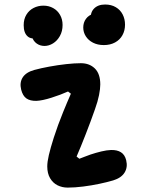

<svg xmlns="http://www.w3.org/2000/svg" viewBox="-20 -829 660 860"><path d="M191.7 -83.7Q191.7 -103.8 198.8 -134.5Q205.9 -165.2 220.8 -212.2Q230 -240.9 240.5 -269.5Q250.9 -298.1 262.6 -326.6Q271.2 -347.8 280 -368.6Q288.9 -389.4 297.5 -409.3L284.7 -419.2Q251.8 -404.4 210.7 -391.4Q169.5 -378.3 142.9 -377.2Q114.7 -376.6 98.2 -388.2Q81.8 -399.8 74.8 -427.5Q67 -459.4 81.8 -482.4Q96.6 -505.4 133.8 -515.7Q162.8 -523.6 200.8 -530.6Q238.8 -537.6 276.6 -541.8Q314.3 -545.9 342.4 -545.9Q380.7 -545.9 405 -522.2Q429.2 -498.4 429.2 -450.7Q429.2 -431.4 423.6 -403Q418 -374.7 405.3 -339.4Q396.3 -313.7 385.8 -285.3Q375.2 -256.9 364.3 -228.8Q341.8 -170.8 323 -127.8L335.4 -117.9Q346.3 -122.3 358.8 -126.9Q371.2 -131.5 384.8 -136.6Q409.8 -144.9 433.9 -150.7Q458.1 -156.5 477 -157.1Q504.3 -158 521.8 -147Q539.2 -136 545.2 -111.3Q552.9 -80 538 -56Q523.1 -32 487 -21Q460.5 -13.1 425.4 -5.7Q390.3 1.8 352.8 6.5Q315.3 11.3 283.1 11.3Q258.5 11.3 237.7 1Q216.9 -9.4 204.3 -30.9Q191.7 -52.3 191.7 -83.7ZM448.2 -767.8 388.3 -729.6Q381.1 -767.8 399.1 -788.3Q417.1 -808.8 450.7 -808.8Q478.5 -808.8 498.8 -796.7Q519 -784.7 529.5 -764.1Q540 -743.5 540 -718.5Q540 -692.3 528.5 -671.5Q517.1 -650.7 495.4 -638.9Q473.8 -627.1 445.2 -627.1Q417.4 -627.1 396.6 -637.8Q375.8 -648.4 364.3 -666.5Q352.9 -684.5 352.9 -705.6Q352.9 -728.1 365 -744.6Q377.1 -761.2 398.8 -767.6Q420.5 -774.1 448.2 -767.8ZM122.3 -713.1 151.2 -660.9Q120.8 -650.8 103.5 -666.3Q86.1 -681.9 86.1 -716.3Q86.1 -743.3 98.2 -763.2Q110.2 -783 130.4 -793.3Q150.5 -803.7 174.4 -803.7Q198.8 -803.7 218.2 -792.8Q237.8 -782 249 -762.2Q260.3 -742.3 260.3 -717.2Q260.3 -689.1 248.2 -667.6Q236.1 -646.1 217.4 -634.6Q198.8 -623.2 179.4 -623.2Q159.9 -623.2 144.6 -633.9Q129.2 -644.6 122.9 -665.1Q116.5 -685.6 122.3 -713.1Z"/></svg>

Font: Monaspace Radon Var
Style: Regular
Weight: 400
Designer: Riley Cran and the Lettermatic Team
Version: Version 1.000 (Monaspace Radon Var)